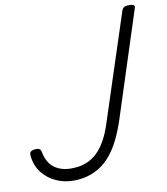

<svg xmlns="http://www.w3.org/2000/svg" viewBox="-97 -970 929 1069"><g transform="rotate(-10 368.0 -435.5)"><path d="M231 19Q181 19 135 -1.5Q89 -22 57.5 -61.5Q26 -101 20 -157Q18 -172 23.5 -179.5Q29 -187 48 -190Q64 -192 73.5 -187.5Q83 -183 86 -167Q92 -131 110.5 -104.5Q129 -78 160 -64Q191 -50 232 -50Q263 -50 290.5 -56.5Q318 -63 343.5 -78Q369 -93 391 -117.5Q413 -142 432.5 -179Q452 -216 468 -267L664 -867Q668 -879 678 -884.5Q688 -890 706 -890Q724 -890 731.5 -884.5Q739 -879 734 -867L540 -267Q519 -204 494.5 -156Q470 -108 441 -74.5Q412 -41 378.5 -20.5Q345 0 308.5 9.5Q272 19 231 19Z"/></g></svg>

Font: Playwrite DK Loopet Light
Style: Regular
Weight: 300
Version: Version 1.003